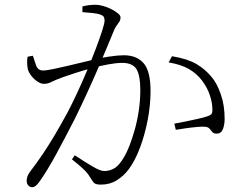

<svg xmlns="http://www.w3.org/2000/svg" viewBox="-20 -771 1040 806"><path d="M114 15Q107 15 99.5 8Q92 1 92 -12Q92 -21 95 -30Q98 -39 106 -50Q135 -88 159 -123.5Q183 -159 208 -201Q233 -243 263 -298Q282 -334 303.5 -380Q325 -426 345.5 -475Q366 -524 382.5 -567.5Q399 -611 409 -642.5Q419 -674 419 -684Q419 -692 416.5 -698.5Q414 -705 403 -709Q392 -714 367.5 -716.5Q343 -719 326 -720V-744Q337 -747 351 -749Q365 -751 381 -751Q395 -751 413 -746Q431 -741 447.5 -732.5Q464 -724 475 -715Q486 -706 486 -698Q486 -688 481.5 -680.5Q477 -673 471 -665.5Q465 -658 460 -647Q449 -621 432 -579.5Q415 -538 393 -487Q371 -436 346 -381.5Q321 -327 295 -274Q273 -231 253 -193Q233 -155 215 -122Q197 -89 180 -61Q163 -33 146 -9Q137 4 129.5 9.5Q122 15 114 15ZM403 4Q380 4 373 -5Q366 -14 356 -30Q352 -37 346 -44.5Q340 -52 325.5 -65.5Q311 -79 282 -102L294 -119Q335 -92 368 -72.5Q401 -53 417 -53Q440 -53 460 -64.5Q480 -76 501 -112Q512 -130 523.5 -159.5Q535 -189 545.5 -226Q556 -263 562.5 -306Q569 -349 569 -394Q569 -454 553 -480.5Q537 -507 493 -507Q468 -507 433 -500.5Q398 -494 361.5 -484Q325 -474 294.5 -464Q264 -454 247 -448Q211 -435 196 -427Q181 -419 164 -419Q152 -419 137.5 -428.5Q123 -438 112 -452Q101 -466 97 -480Q95 -488 94 -504Q93 -520 96 -533L118 -537Q124 -518 131.5 -496.5Q139 -475 161 -475Q174 -475 200.5 -480.5Q227 -486 259.5 -493.5Q292 -501 324.5 -509Q357 -517 383 -523Q403 -528 438.5 -533.5Q474 -539 500 -539Q554 -539 583 -505.5Q612 -472 612 -389Q612 -330 600 -267.5Q588 -205 567.5 -150.5Q547 -96 520 -60Q499 -32 470 -14Q441 4 403 4ZM890 -210Q877 -210 871.5 -216.5Q866 -223 860 -230.5Q854 -238 840 -239Q830 -240 807 -238Q784 -236 759.5 -232.5Q735 -229 718 -226L712 -252Q729 -255 756.5 -260.5Q784 -266 810.5 -272Q837 -278 851 -283Q867 -288 870 -296.5Q873 -305 871 -324Q870 -343 860.5 -372.5Q851 -402 828 -433Q806 -462 773.5 -481Q741 -500 688 -509L702 -535Q768 -524 805 -502Q842 -480 869 -447Q891 -421 907 -375Q923 -329 923 -272Q923 -247 915.5 -228.5Q908 -210 890 -210Z"/></svg>

Font: Noto Serif JP ExtraLight ExtraLight
Style: Regular
Weight: 250
Version: Version 2.003-H1;hotconv 1.1.1;makeotfexe 2.6.0